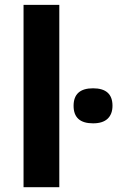

<svg xmlns="http://www.w3.org/2000/svg" viewBox="-20 -780 489 800"><path d="M227.1 0H78.1V-759.8H227.1ZM367.7 -266.1Q286.6 -266.1 286.6 -339.1Q286.6 -412.1 367.7 -412.1Q448.7 -412.1 448.7 -339.4Q448.7 -304.7 428.5 -285.4Q408.2 -266.1 367.7 -266.1Z"/></svg>

Font: NotoSans-Bold
Style: Bold
Weight: 700
Designer: Monotype Design team
Foundry: Monotype Imaging Inc.
Version: Version 1.04